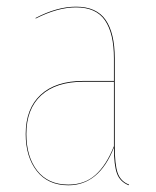

<svg xmlns="http://www.w3.org/2000/svg" viewBox="-20 -547 468 576"><path d="M324.2 -109.9Q324.2 -53.2 333 -28.1Q341.8 -2.9 367.2 6.8L366.2 8.8Q340.3 -1.5 331.1 -26.1Q321.8 -50.8 321.8 -104.5Q277.3 8.8 185.1 8.8Q124 8.8 90.6 -33.7Q57.1 -76.2 57.1 -145Q57.1 -221.2 102.1 -262.7Q147 -304.2 230 -304.2H321.8V-372.1Q321.8 -446.3 295.2 -485.6Q268.6 -524.9 208 -524.9Q152.8 -524.9 86.9 -491.2V-493.2Q151.4 -526.9 208 -526.9Q269.5 -526.9 296.9 -487.3Q324.2 -447.8 324.2 -372.1ZM185.1 6.8Q233.4 6.8 266.1 -22Q298.8 -50.8 321.8 -108.4V-301.8H230Q147.9 -301.8 103.5 -261Q59.1 -220.2 59.1 -145Q59.1 -76.7 91.8 -34.9Q124.5 6.8 185.1 6.8Z"/></svg>

Font: Fira Sans Compressed Two
Style: Regular
Weight: 100
Width: 1
Designer: Carrois Corporate & Edenspiekermann AG
Foundry: Carrois Corporate GbR & Edenspiekermann AG
Version: Version 4.203;PS 004.203;hotconv 1.0.88;makeotf.lib2.5.64775